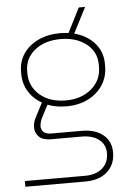

<svg xmlns="http://www.w3.org/2000/svg" viewBox="-55 -632 589 873"><g transform="rotate(-5 239.5 -195.5)"><path d="M25 200V174H300Q350 174 379 148.5Q408 123 408 80Q408 41 379 18Q350 -5 300 -5H161Q124 -5 106.5 -21.5Q89 -38 88 -61.5Q87 -85 98 -107L138 -184L164 -175L127 -104Q120 -90 118 -73Q116 -56 126.5 -43.5Q137 -31 165 -31H302Q364 -31 400 -1.5Q436 28 436 80Q436 116 419.5 143Q403 170 373 185Q343 200 301 200ZM272 -461 338 -591H367L300 -461ZM243 -148Q187 -148 143.5 -169.5Q100 -191 75.5 -228.5Q51 -266 51 -314V-322Q51 -369 75.5 -405Q100 -441 143.5 -461.5Q187 -482 243 -482Q299 -482 342 -462Q385 -442 409.5 -407Q434 -372 434 -326V-314Q434 -266 409.5 -228.5Q385 -191 342 -169.5Q299 -148 243 -148ZM243 -175Q314 -175 360 -214Q406 -253 406 -314V-325Q406 -383 360 -419Q314 -455 243 -455Q170 -455 124.5 -418Q79 -381 79 -322V-314Q79 -253 124.5 -214Q170 -175 243 -175Z"/></g></svg>

Font: SUSE Thin
Style: Regular
Weight: 250
Designer: Rene Bieder
Foundry: SUSE
Version: Version 1.000